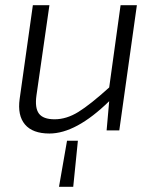

<svg xmlns="http://www.w3.org/2000/svg" viewBox="-20 -504 605 742"><path d="M509 -484 441 0H392L402 -113Q274 12 171 12Q106 12 76.5 -23Q47 -58 56 -122L107 -484H171L121 -136Q114 -87 130.5 -65Q147 -43 191 -43Q237 -43 283 -71.5Q329 -100 402 -166L446 -484ZM239 40H281L263 218H208Z"/></svg>

Font: Exo 2.0 Light
Style: Italic
Weight: 300
Italic angle: -8°
Designer: Natanael Gama
Version: Version 1.001;PS 001.001;hotconv 1.0.70;makeotf.lib2.5.58329